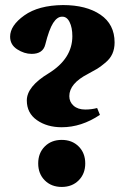

<svg xmlns="http://www.w3.org/2000/svg" viewBox="-20 -727 496 759"><path d="M20 -582Q20 -626 76 -666Q132 -706 229 -707Q321 -707 377 -669Q433 -631 433 -559Q433 -534 424 -514Q415 -494 395 -478Q376 -462 364 -455Q352 -448 328 -435Q254 -397 254 -347Q254 -324 271 -309Q288 -294 317 -294Q342 -294 364 -300L375 -273Q302 -224 224 -224Q166 -224 126 -252Q86 -280 86 -330Q86 -385 172 -437Q266 -495 266 -584Q266 -618 255 -640Q244 -662 225 -661Q206 -661 190 -636Q174 -611 159 -551Q150 -514 105 -514Q76 -514 48 -532Q20 -550 20 -582ZM157 -14Q131 -40 131 -81Q131 -122 157 -148Q183 -174 224 -174Q265 -174 291 -148Q317 -122 317 -81Q317 -40 291 -14Q265 12 224 12Q183 12 157 -14Z"/></svg>

Font: Heuristica
Style: Bold
Weight: 700
Version: Version 1.0.2